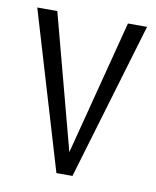

<svg xmlns="http://www.w3.org/2000/svg" viewBox="-65 -561 499 613"><g transform="rotate(10 185.0 -255.0)"><path d="M7 -510H72L188 -73L301 -510H363L211 0H159Z"/></g></svg>

Font: Radio Canada Condensed Light
Style: Regular
Weight: 300
Width: 3
Designer: Charles Daoud, Etienne Aubert Bonn, Alexandre Saumier Demers, Jacques Le Bailly
Foundry: Radio-Canada
Version: Version 2.104; ttfautohint (v1.8.4.7-5d5b);gftools[0.9.28.de